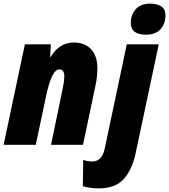

<svg xmlns="http://www.w3.org/2000/svg" viewBox="-23 -797 931 1057"><path d="M888 -712Q888 -747 864.5 -762Q841 -777 804 -777Q751 -777 724 -746Q697 -715 697 -671Q697 -606 781 -606Q833 -606 860.5 -636Q888 -666 888 -712ZM174 0 233 -279Q247 -342 264.5 -378.5Q282 -415 304 -415Q331 -415 331 -377Q331 -362 328 -341.5Q325 -321 321 -304L258 0H434L502 -323Q508 -350 510.5 -374.5Q513 -399 513 -421Q513 -490 478 -526.5Q443 -563 385 -563Q304 -563 256 -484H253L257 -553H114L-3 0ZM724 45 851 -553H675L553 23Q538 92 485 92Q458 92 435 83L433 228Q452 234 475 237Q498 240 520 240Q616 240 661.5 185Q707 130 724 45Z"/></svg>

Font: Noto Sans Display SemiCondensed Black
Style: Italic
Weight: 900
Width: 4
Designer: Monotype Design team
Foundry: Monotype Imaging Inc.
Version: 1.000